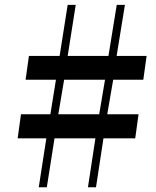

<svg xmlns="http://www.w3.org/2000/svg" viewBox="-20 -790 658 810"><path d="M175.5 -206.5H54.5L68.5 -308H192.5L216 -453.5H88L102 -554H231.5L265.5 -769.5H299.5L265.5 -554H437.5L472.5 -769.5H507L472 -554H598.5L584.5 -453.5H457.5L432.5 -308H564.5L550.5 -206.5H416.5L385 0H351L382.5 -206.5H210L177.5 0H143.5ZM398.5 -308 423 -453.5H250.5L226 -308Z"/></svg>

Font: Merriweather 144pt Black
Style: Italic
Weight: 900
Italic angle: -7.8°
Version: Version 2.101